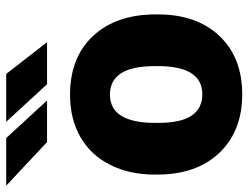

<svg xmlns="http://www.w3.org/2000/svg" viewBox="-120 -671 791 611"><g transform="rotate(-90 275.5 -365.5)"><path d="M25.4 -269Q25.4 -348.1 56.2 -409.9Q86.9 -471.7 144.5 -504.9Q202.1 -538.1 279.8 -538.1Q398.4 -538.1 466.8 -464.6Q535.2 -391.1 535.2 -264.6V-258.8Q535.2 -135.3 466.6 -62.7Q397.9 9.8 280.8 9.8Q168 9.8 99.6 -57.9Q31.2 -125.5 25.9 -241.2ZM189.9 -258.8Q189.9 -185.5 212.9 -151.4Q235.8 -117.2 280.8 -117.2Q368.7 -117.2 370.6 -252.4V-269Q370.6 -411.1 279.8 -411.1Q197.3 -411.1 190.4 -288.6ZM261.2 -611.3H128.9L-9.8 -741.2H141.6ZM446.8 -611.3H313L193.4 -741.2H345.7Z"/></g></svg>

Font: Roboto Black
Style: Regular
Weight: 900
Designer: Google
Version: Version 2.134; 2016